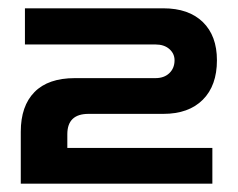

<svg xmlns="http://www.w3.org/2000/svg" viewBox="-20 -734 572 462"><path d="M30 -292V-417Q30 -479 63 -512.5Q96 -546 160 -546H354Q375 -546 387.5 -558Q400 -570 400 -589Q400 -605 387.5 -616Q375 -627 354 -627H40V-714H373Q434 -714 468 -681Q502 -648 502 -589Q502 -528 468 -494Q434 -460 373 -460H193Q142 -460 142 -411V-378H491V-292Z"/></svg>

Font: Zen Dots
Style: Regular
Weight: 400
Designer: Yoshimichi Ohira
Foundry: A-1 Corp ZenFonts
Version: Version 1.000; ttfautohint (v1.8.3)